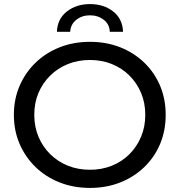

<svg xmlns="http://www.w3.org/2000/svg" viewBox="-20 -913 880 941"><path d="M421 8Q340 8 272 -19Q204 -46 154 -94.5Q104 -143 76 -208Q48 -273 48 -350Q48 -427 76 -492Q104 -557 154 -605.5Q204 -654 272 -681Q340 -708 421 -708Q501 -708 568.5 -681.5Q636 -655 686.5 -606.5Q737 -558 764.5 -493Q792 -428 792 -350Q792 -272 764.5 -207Q737 -142 686.5 -93.5Q636 -45 568.5 -18.5Q501 8 421 8ZM421 -81Q479 -81 528.5 -101Q578 -121 614.5 -157.5Q651 -194 671.5 -243Q692 -292 692 -350Q692 -409 671.5 -457.5Q651 -506 614.5 -542.5Q578 -579 528.5 -599Q479 -619 421 -619Q362 -619 312.5 -599Q263 -579 226 -542.5Q189 -506 168.5 -457.5Q148 -409 148 -350Q148 -292 168.5 -243Q189 -194 226 -157.5Q263 -121 312.5 -101Q362 -81 421 -81ZM259 -757Q261 -820 307.5 -856.5Q354 -893 421 -893Q489 -893 535 -856.5Q581 -820 583 -757H518Q517 -794 488.5 -816Q460 -838 421 -838Q382 -838 354 -816Q326 -794 324 -757Z"/></svg>

Font: Montserrat Z Med
Style: Regular
Weight: 500
Designer: Julieta Ulanovsky
Foundry: Julieta Ulanovsky
Version: Version 8.000